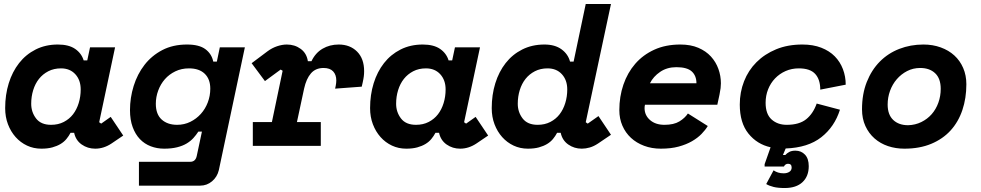

<svg xmlns="http://www.w3.org/2000/svg" viewBox="-20 -734 4936 966"><path d="M479 -119 489 -112 537 -146 600 -52 541 -12Q502 14 459 14Q421 14 391 -7Q361 -28 353 -66H335Q326 -49 314 -34.5Q302 -20 284.5 -9.5Q267 1 243.5 7.5Q220 14 188 14Q149 14 116 -1.5Q83 -17 58.5 -44.5Q34 -72 20 -109Q6 -146 6 -190Q6 -257 24 -315Q42 -373 76 -416.5Q110 -460 159.5 -485Q209 -510 271 -510Q326 -510 358 -488Q390 -466 401 -430H419L433 -496H559ZM237 -106Q273 -106 301 -120.5Q329 -135 347.5 -159Q366 -183 376 -215.5Q386 -248 386 -284Q386 -331 359 -360.5Q332 -390 287 -390Q251 -390 223 -375.5Q195 -361 176 -337Q157 -313 147 -280.5Q137 -248 137 -212Q137 -170 161.5 -138Q186 -106 237 -106Z M996 -72H978Q967 -55 953 -39.5Q939 -24 919 -12Q899 0 871 7Q843 14 806 14Q770 14 738.5 2Q707 -10 684 -34Q661 -58 647.5 -94.5Q634 -131 634 -180Q634 -242 652.5 -301.5Q671 -361 707 -407.5Q743 -454 796.5 -482Q850 -510 921 -510Q982 -510 1013.5 -486.5Q1045 -463 1053 -424H1071L1086 -496H1212L1081 122Q1073 156 1047 178Q1021 200 987 200H679V80H937Q964 80 970 50ZM871 -106Q907 -106 937.5 -121Q968 -136 990.5 -161Q1013 -186 1025.5 -219Q1038 -252 1038 -288Q1038 -336 1010 -363Q982 -390 931 -390Q893 -390 862 -375Q831 -360 809.5 -335.5Q788 -311 776 -278.5Q764 -246 764 -212Q764 -159 793.5 -132.5Q823 -106 871 -106Z M1402 -378 1392 -384 1313 -326 1246 -416 1326 -476Q1349 -493 1374.5 -501.5Q1400 -510 1423 -510Q1463 -510 1493 -488Q1523 -466 1529 -426H1547Q1567 -468 1603 -489Q1639 -510 1684 -510Q1741 -510 1776.5 -474.5Q1812 -439 1812 -376Q1812 -363 1810.5 -350.5Q1809 -338 1805 -320L1800 -298L1666 -288L1669 -302Q1672 -317 1672 -329Q1672 -358 1656 -375Q1640 -392 1608 -392Q1568 -392 1544.5 -365Q1521 -338 1510 -288L1474 -120H1594V0H1252V-120H1348Z M2315 -119 2325 -112 2373 -146 2436 -52 2377 -12Q2338 14 2295 14Q2257 14 2227 -7Q2197 -28 2189 -66H2171Q2162 -49 2150 -34.5Q2138 -20 2120.5 -9.5Q2103 1 2079.5 7.5Q2056 14 2024 14Q1985 14 1952 -1.5Q1919 -17 1894.5 -44.5Q1870 -72 1856 -109Q1842 -146 1842 -190Q1842 -257 1860 -315Q1878 -373 1912 -416.5Q1946 -460 1995.5 -485Q2045 -510 2107 -510Q2162 -510 2194 -488Q2226 -466 2237 -430H2255L2269 -496H2395ZM2073 -106Q2109 -106 2137 -120.5Q2165 -135 2183.5 -159Q2202 -183 2212 -215.5Q2222 -248 2222 -284Q2222 -331 2195 -360.5Q2168 -390 2123 -390Q2087 -390 2059 -375.5Q2031 -361 2012 -337Q1993 -313 1983 -280.5Q1973 -248 1973 -212Q1973 -170 1997.5 -138Q2022 -106 2073 -106Z M2927 -119 2937 -112 2991 -150 3054 -56 2989 -12Q2968 2 2947.5 8Q2927 14 2907 14Q2869 14 2839 -7Q2809 -28 2801 -66H2783Q2774 -49 2762 -34.5Q2750 -20 2732.5 -9.5Q2715 1 2691.5 7.5Q2668 14 2636 14Q2597 14 2564 -1.5Q2531 -17 2506.5 -44.5Q2482 -72 2468 -109Q2454 -146 2454 -190Q2454 -257 2472 -315Q2490 -373 2524 -416.5Q2558 -460 2607.5 -485Q2657 -510 2719 -510Q2772 -510 2805 -486Q2838 -462 2848 -424H2866L2927 -714H3054L2992 -424ZM2685 -106Q2721 -106 2749 -120.5Q2777 -135 2795.5 -159Q2814 -183 2824 -215.5Q2834 -248 2834 -284Q2834 -331 2807 -360.5Q2780 -390 2735 -390Q2699 -390 2671 -375.5Q2643 -361 2624 -337Q2605 -313 2595 -280.5Q2585 -248 2585 -212Q2585 -170 2609.5 -138Q2634 -106 2685 -106Z M3225 -207Q3223 -199 3223 -190Q3223 -154 3250.5 -130Q3278 -106 3323 -106Q3370 -106 3398 -123Q3426 -140 3441 -163L3541 -100Q3529 -80 3509.5 -60Q3490 -40 3461.5 -23.5Q3433 -7 3394.5 3.5Q3356 14 3305 14Q3259 14 3220.5 -0.5Q3182 -15 3154.5 -40.5Q3127 -66 3111.5 -101.5Q3096 -137 3096 -180Q3096 -248 3116.5 -308Q3137 -368 3176 -413Q3215 -458 3272 -484Q3329 -510 3403 -510Q3455 -510 3493.5 -493.5Q3532 -477 3557 -449.5Q3582 -422 3594.5 -387Q3607 -352 3607 -315Q3607 -303 3605.5 -290.5Q3604 -278 3600 -258L3589 -207ZM3383 -396Q3336 -396 3301.5 -372.5Q3267 -349 3250 -315H3484Q3484 -353 3460.5 -374.5Q3437 -396 3383 -396Z M4206 -182Q4179 -96 4112 -43.5Q4045 9 3933 13L3919 46H3931Q3939 37 3951 30.5Q3963 24 3982 24Q4011 24 4030 44Q4049 64 4049 102Q4049 153 4017.5 182.5Q3986 212 3928 212Q3894 212 3872 206.5Q3850 201 3835 192L3872 123Q3882 130 3894.5 134Q3907 138 3923 138Q3940 138 3951.5 130.5Q3963 123 3963 109Q3963 90 3945 90Q3931 90 3924 104H3827V92L3857 7Q3789 -8 3745.5 -62Q3702 -116 3702 -208Q3702 -270 3723.5 -325Q3745 -380 3786 -421Q3827 -462 3885 -486Q3943 -510 4017 -510Q4071 -510 4112 -494Q4153 -478 4180 -450.5Q4207 -423 4221 -386Q4235 -349 4235 -308L4107 -283Q4107 -334 4081.5 -362Q4056 -390 3999 -390Q3963 -390 3932.5 -376.5Q3902 -363 3879.5 -339.5Q3857 -316 3844.5 -284.5Q3832 -253 3832 -217Q3832 -160 3862 -133Q3892 -106 3938 -106Q4001 -106 4036 -134Q4071 -162 4089 -213Z M4842 -310Q4842 -240 4822 -180.5Q4802 -121 4763 -78Q4724 -35 4665.5 -10.5Q4607 14 4530 14Q4486 14 4447.5 1Q4409 -12 4380 -37.5Q4351 -63 4334 -100Q4317 -137 4317 -184Q4317 -261 4341 -321.5Q4365 -382 4406.5 -424Q4448 -466 4504.5 -488Q4561 -510 4626 -510Q4673 -510 4713 -495.5Q4753 -481 4781.5 -455Q4810 -429 4826 -392Q4842 -355 4842 -310ZM4549 -104Q4585 -105 4615.5 -120Q4646 -135 4667.5 -159.5Q4689 -184 4701 -217Q4713 -250 4713 -287Q4713 -339 4685 -365.5Q4657 -392 4610 -392Q4574 -392 4544 -376.5Q4514 -361 4492 -335.5Q4470 -310 4458 -277Q4446 -244 4446 -208Q4446 -157 4474 -130.5Q4502 -104 4549 -104Z"/></svg>

Font: Space Mono
Style: Bold Italic
Weight: 700
Italic angle: -12°
Monospace: yes
Designer: Colophon Foundry / Benjamin Critton
Foundry: Colophon Foundry
Version: Version 1.000;PS 1.000;hotconv 1.0.81;makeotf.lib2.5.63406